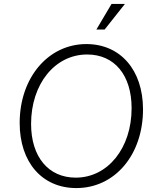

<svg xmlns="http://www.w3.org/2000/svg" viewBox="-20 -940 789 976"><path d="M368 16C564 16 707 -153 707 -384C707 -584 592 -716 419 -716C225 -716 80 -545 80 -315C80 -115 194 16 368 16ZM365 -37C226 -37 138 -143 138 -310C138 -513 259 -663 423 -663C562 -663 649 -558 649 -390C649 -187 528 -37 365 -37ZM470 -790H512L615 -920H547Z"/></svg>

Font: Uncut Sans Light Italic
Style: Regular
Weight: 300
Italic angle: -11°
Designer: Kasper Nordkvist
Foundry: UNCUT.wtf
Version: Version 1.304;Glyphs 3.2 (3246)